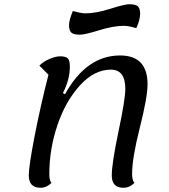

<svg xmlns="http://www.w3.org/2000/svg" viewBox="-20 -862 798 907"><path d="M358 -698Q327 -698 316.5 -708.5Q306 -719 306 -743Q306 -766 324 -810Q364 -799 383 -799Q433 -799 501 -820.5Q569 -842 590 -842Q622 -842 632 -831.5Q642 -821 642 -797Q642 -769 624 -729Q587 -740 565 -740Q516 -740 448 -719Q380 -698 358 -698ZM172 25Q116 25 116 -33Q116 -78 144 -221.5Q172 -365 209 -509L166 -552Q186 -572 215 -584Q244 -596 264 -596Q291 -596 300.5 -586Q310 -576 310 -547Q310 -486 277 -422L287 -417Q389 -600 547 -600Q677 -600 677 -464Q677 -403 640.5 -259Q604 -115 604 -40Q604 -11 615 2Q592 25 563 25Q508 25 508 -33Q508 -90 540 -242Q572 -394 572 -442Q572 -533 504 -533Q425 -533 357 -458Q289 -383 251 -270Q213 -157 213 -40Q213 -9 223 2Q200 25 172 25Z"/></svg>

Font: Lemonada Light
Style: Regular
Weight: 300
Designer: Mohamed Gaber (Arabic), Eduardo Tunni (Latin)
Foundry: Kief Type Foundry
Version: Version 4.004